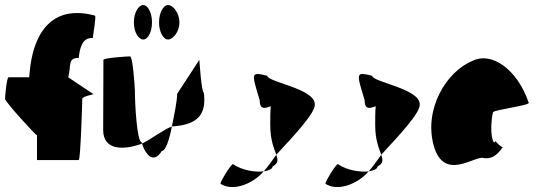

<svg xmlns="http://www.w3.org/2000/svg" viewBox="-34 -776 2165 763"><path d="M-14 -383C-14 -372 113 -232 113 -239V-140H279C286 -140 293 -372 293 -383C293 -394 345 -402 337 -402L237 -469C250 -514 233 -546 279 -546C286 -618 312 -626 335 -625C335 -636 350 -714 343 -714C195 -754 96 -677 82 -469H0C-7 -469 -14 -394 -14 -383Z M376 -260C376 -175 461 -180 530 -205C529 -207 530 -209 529 -211C510 -211 502 -366 502 -416C502 -424 494 -552 483 -552C473 -552 377 -546 377 -538C377 -538 376 -340 376 -260ZM498 -687C498 -649 516 -619 535 -619C554 -619 570 -649 570 -687C570 -725 554 -756 535 -756C516 -756 498 -725 498 -687ZM530 -205C548 -153 579 -127 609 -176C624 -176 639 -221 649 -273C622 -265 573 -227 530 -205ZM598 -687C598 -649 615 -619 634 -619C653 -619 679 -649 679 -687C679 -725 653 -756 634 -756C615 -756 598 -725 598 -687ZM649 -273C652 -274 655 -274 657 -274C753 -282 787 -322 776 -408C766 -408 758 -546 758 -538L670 -403C670 -376 659 -322 649 -273Z M842 -46C889 -14 969 -43 1014 -95C984 -91 928 -98 892 -124C884 -124 842 -56 842 -46ZM998 -378C998 -340 1018 -344 1042 -354C1040 -333 1040 -306 1040 -279C1040 -218 1056 -184 1064 -161C1136 -239 1221 -329 1217 -362C1217 -424 1028 -450 1028 -475C963 -490 964 -490 998 -378ZM1014 -95C1034 -98 1049 -105 1049 -114C1073 -128 1071 -140 1064 -161C1047 -137 1031 -114 1014 -95Z M1259 -46C1306 -14 1386 -43 1431 -95C1401 -91 1345 -98 1309 -124C1301 -124 1259 -56 1259 -46ZM1415 -378C1415 -340 1435 -344 1459 -354C1457 -333 1457 -306 1457 -279C1457 -218 1473 -184 1481 -161C1553 -239 1638 -329 1634 -362C1634 -424 1445 -450 1445 -475C1380 -490 1381 -490 1415 -378ZM1431 -95C1451 -98 1466 -105 1466 -114C1490 -128 1488 -140 1481 -161C1464 -137 1448 -114 1431 -95Z M1690 -196C1731 -52 1855 -160 1888 -148C1914 -144 1937 -152 1964 -191C1956 -193 1934 -212 1936 -217C1925 -188 1909 -257 1925 -330C1931 -340 2077 -358 2067 -368C2020 -506 1916 -570 1846 -535C1739 -493 1649 -341 1690 -196ZM1936 -217C1936 -217 1936 -218 1936 -218C1936 -218 1936 -217 1936 -217ZM1965 -192 1964 -191C1966 -191 1966 -191 1965 -190Z"/></svg>

Font: Ampere
Style: SCUltCnd
Weight: 400
Version: Version 1